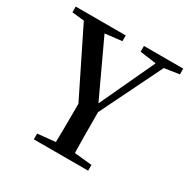

<svg xmlns="http://www.w3.org/2000/svg" viewBox="-165 -889 1027 1041"><g transform="rotate(30 348.5 -368.5)"><path d="M408 -302Q408 -122 410 -47L520 -36V0H180V-36L291 -47Q293 -118 293 -288L93 -693L17 -701V-737H330V-701L225 -689L386 -344L546 -687L444 -701V-737H690V-701L597 -687Z"/></g></svg>

Font: `n[OS CN SemiBold
Style: <[WOS[P|ûg*[NI>           
Weight: 600
Designer: Ryoko NISHIZUKA ¬âXZm¬º[P (kana & ideographs); Frank Grie√ühammer (Latin, Greek & Cyrillic); Wenlong ZHANG _ e¬á¬ü¬ô (b
Foundry: Adobe Systems Incorporated
Version: Version 1.00 April 7, 2017, initial release